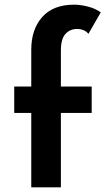

<svg xmlns="http://www.w3.org/2000/svg" viewBox="-20 -803 459 823"><path d="M114 0V-319H41V-432H114V-590Q114 -677 161 -730Q208 -783 298 -783Q324 -783 356 -775Q388 -767 412 -750L359 -658Q349 -670 336 -674.5Q323 -679 312 -679Q280 -679 260.5 -657.5Q241 -636 241 -587V-432H373V-319H241V0Z"/></svg>

Font: Reem Kufi Fun SemiBold
Style: Regular
Weight: 600
Designer: Khaled Hosny
Version: Version 1.005